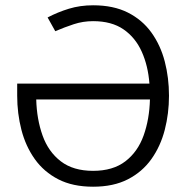

<svg xmlns="http://www.w3.org/2000/svg" viewBox="-20 -696 704 726"><path d="M45 -380H545Q540 -447 516 -500.5Q492 -554 447 -585Q402 -616 332 -616Q294 -616 259 -604.5Q224 -593 189 -578L160 -630Q198 -650 240.5 -663Q283 -676 332 -676Q409 -676 463.5 -648.5Q518 -621 552.5 -573Q587 -525 603 -463.5Q619 -402 619 -334Q619 -267 603 -205Q587 -143 552.5 -94.5Q518 -46 463.5 -18Q409 10 332 10Q255 10 200.5 -18Q146 -46 111.5 -94.5Q77 -143 61 -205Q45 -267 45 -334ZM332 -50Q407 -50 454 -86Q501 -122 523 -183.5Q545 -245 547 -320H117Q119 -245 141 -183.5Q163 -122 210 -86Q257 -50 332 -50Z"/></svg>

Font: Epunda Sans Light
Style: Regular
Weight: 300
Designer: Simon Atzbach
Foundry: typofactur
Version: Version 2.204; ttfautohint (v1.8.4.7-5d5b)